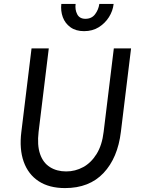

<svg xmlns="http://www.w3.org/2000/svg" viewBox="-20 -948 720 980"><path d="M312 12Q231 12 177.5 -23Q124 -58 101 -122.5Q78 -187 89 -275L141 -701H229L177 -275Q169 -207 184.5 -162Q200 -117 235 -95Q270 -73 318 -73Q364 -73 404.5 -95Q445 -117 473 -162Q501 -207 509 -275L561 -701H649L597 -275Q581 -142 508.5 -65Q436 12 312 12ZM409 -789Q367 -789 339.5 -809Q312 -829 300.5 -860.5Q289 -892 293 -928H366Q362 -899 374 -875.5Q386 -852 416 -852Q448 -852 465.5 -875.5Q483 -899 487 -928H560Q556 -892 536 -860.5Q516 -829 484 -809Q452 -789 409 -789Z"/></svg>

Font: Inclusive Sans
Style: Italic
Weight: 400
Italic angle: -7°
Designer: Olivia King
Foundry: Olivia King
Version: Version 2.004